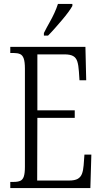

<svg xmlns="http://www.w3.org/2000/svg" viewBox="-20 -951 516 971"><path d="M32 0V-31H49Q70 -31 82.5 -36.5Q95 -42 100.5 -58.5Q106 -75 106 -107V-604Q106 -638 100 -655Q94 -672 81.5 -677.5Q69 -683 49 -683H32V-714H412L416 -545H382L379 -590Q377 -621 371 -640Q365 -659 350 -667.5Q335 -676 306 -676H169V-393H358V-355H169L168 -38H329Q358 -38 373 -46.5Q388 -55 394.5 -72Q401 -89 403 -115L407 -169H442L437 0ZM202 -784Q216 -812 230 -836.5Q244 -861 255 -885Q266 -909 273 -931H346V-921Q339 -908 325 -889Q311 -870 293.5 -849.5Q276 -829 258 -808.5Q240 -788 223 -771H202Z"/></svg>

Font: Noto Serif Khmer ExtraCondensed Light
Style: Regular
Weight: 300
Width: 2
Designer: Danh Hong and the Monotype Design Team
Foundry: Monotype Imaging Inc.
Version: Version 2.004